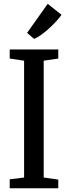

<svg xmlns="http://www.w3.org/2000/svg" viewBox="-20 -1008 364 1028"><path d="M109 -57.5V-683L32 -694.5V-743H292V-694.5L214 -683V-57.5L292 -46.5V0H32V-48ZM162.5 -800 125 -832 235.5 -987.5 309.5 -928.5Q296.5 -910.5 278.8 -891.5Q261 -872.5 241.2 -854.5Q221.5 -836.5 201.5 -822.2Q181.5 -808 163.5 -800Z"/></svg>

Font: Merriweather 24pt SemiCondensed
Style: Regular
Weight: 400
Width: 4
Designer: Eben Sorkin
Foundry: Eben Sorkin
Version: Version 2.100